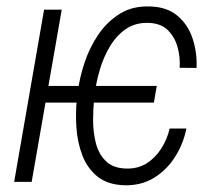

<svg xmlns="http://www.w3.org/2000/svg" viewBox="-20 -558 665 589"><path d="M460.9 -294.4 452.1 -243.2H96.7L106 -294.4ZM365.2 -41Q402.3 -39.6 429.4 -56.6Q456.5 -73.7 474.6 -102.1Q492.7 -130.4 500.5 -163.6H551.8Q542.5 -117.2 517.1 -76.9Q491.7 -36.6 452.4 -12.5Q413.1 11.7 361.8 10.3Q310.1 8.8 278.8 -16.6Q247.6 -42 232.4 -82Q217.3 -122.1 214.4 -167Q211.4 -211.9 215.8 -252.4L218.3 -273.4Q223.6 -318.8 239.3 -365.7Q254.9 -412.6 282 -452.4Q309.1 -492.2 348.6 -516.4Q388.2 -540.5 441.4 -538.1Q492.7 -536.6 524.9 -509.3Q557.1 -481.9 571 -439.2Q585 -396.5 583 -349.6L531.2 -350.1Q533.2 -382.3 524.9 -412.8Q516.6 -443.4 495.8 -464.6Q475.1 -485.8 437.5 -487.8Q395.5 -489.3 366.2 -469Q336.9 -448.7 317.1 -415.5Q297.4 -382.3 286.4 -344.7Q275.4 -307.1 271 -273.4L268.6 -252.9Q265.6 -224.1 265.6 -188.5Q265.6 -152.8 273.9 -119.6Q282.2 -86.4 304 -64.5Q325.7 -42.5 365.2 -41ZM169.4 -528.3 77.1 0H23.4L115.2 -528.3Z"/></svg>

Font: Roboto Condensed Light
Style: Italic
Weight: 300
Italic angle: -12°
Designer: Christian Robertson
Foundry: Google
Version: Version 3.0; 2020